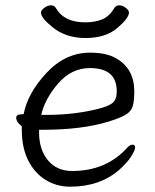

<svg xmlns="http://www.w3.org/2000/svg" viewBox="-20 -684 583 722"><path d="M465 -637Q465 -616 421 -578.5Q377 -541 301.5 -541Q226 -541 176 -583Q134 -617 134 -637Q134 -645 146.5 -654.5Q159 -664 171.5 -664Q184 -664 190 -654Q221 -600 300 -600Q338 -600 365 -611.5Q392 -623 410 -654Q416 -664 428.5 -664Q441 -664 453 -654.5Q465 -645 465 -637ZM60 -254 69 -255Q84 -334 155 -410Q226 -486 319 -486Q381 -486 418 -464Q485 -425 485 -340Q485 -306 479.5 -286Q474 -266 454 -253.5Q434 -241 389 -227Q289 -196 140 -196H127V-186Q127 -121 160.5 -81Q194 -41 251 -41Q377 -41 455 -125Q468 -140 478 -140Q488 -140 488 -129.5Q488 -119 473.5 -96Q459 -73 429 -46Q356 18 244 18Q193 18 151.5 -7.5Q110 -33 86 -81Q62 -129 62 -195V-209Q41 -225 41 -241Q41 -254 60 -254ZM155 -252Q267 -252 362 -278Q398 -289 408.5 -302Q419 -315 419 -341Q419 -428 318 -428Q249 -428 199 -370.5Q149 -313 135 -252Z"/></svg>

Font: Moon Stars Kai T
Style: Regular
Weight: 400
Designer: GuiWonder
Version: Version 1.101